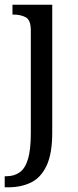

<svg xmlns="http://www.w3.org/2000/svg" viewBox="-29 -556 333 816"><path d="M-9 240V193H-2Q31 193 54.5 176.5Q78 160 90 120Q102 80 102 9V-426Q102 -471 80.5 -482.5Q59 -494 29 -494H24V-536H193V8Q193 97 169 148Q145 199 103 219.5Q61 240 6 240Z"/></svg>

Font: Noto Serif Hebrew SemiCondensed
Style: Regular
Weight: 400
Width: 4
Designer: Monotype Design Team
Foundry: Monotype Imaging Inc.
Version: Version 2.004; ttfautohint (v1.8.4.7-5d5b)